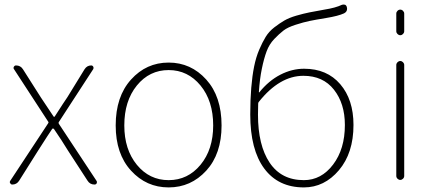

<svg xmlns="http://www.w3.org/2000/svg" viewBox="-20 -817 1927 850"><path d="M34.2 0Q28.3 0 25.4 -5.9Q23.4 -7.8 23.4 -10.7Q23.4 -13.7 25.4 -16.6L193.4 -271.5Q196.3 -275.4 193.4 -278.3L42 -510.7Q38.1 -515.6 41.5 -521.5Q44.9 -527.3 50.8 -527.3Q71.3 -527.3 82 -509.8L160.2 -386.7Q162.1 -383.8 216.8 -301.8Q217.8 -299.8 219.7 -299.8Q221.7 -299.8 222.7 -301.8Q266.6 -370.1 278.3 -386.7L354.5 -510.7Q365.2 -527.3 383.8 -527.3Q389.6 -527.3 392.6 -522Q395.5 -516.6 392.6 -510.7L240.2 -276.4Q238.3 -273.4 240.2 -269.5L407.2 -16.6Q409.2 -13.7 409.2 -10.7Q409.2 -8.8 408.2 -5.9Q405.3 0 398.4 0Q377.9 0 367.2 -17.6L280.3 -151.4Q254.9 -193.4 218.8 -246.1Q216.8 -248 214.4 -248Q211.9 -248 210.9 -246.1Q199.2 -229.5 149.4 -151.4L64.5 -16.6Q53.7 0 34.2 0Z M492.2 -261.7Q492.2 -389.6 560.1 -464.8Q627.9 -540 726.6 -540Q825.2 -540 893.1 -464.8Q960.9 -389.6 960.9 -261.7Q960.9 -135.7 893.1 -61.5Q825.2 12.7 726.6 12.7Q627.9 12.7 560.1 -61.5Q492.2 -135.7 492.2 -261.7ZM923.8 -261.7Q923.8 -370.1 867.7 -438.5Q811.5 -506.8 726.6 -506.8Q641.6 -506.8 585.9 -438.5Q530.3 -370.1 530.3 -261.7Q530.3 -155.3 585.9 -87.4Q641.6 -19.5 726.6 -19.5Q811.5 -19.5 867.7 -87.4Q923.8 -155.3 923.8 -261.7Z M1325.2 -19.5Q1402.3 -19.5 1454.6 -88.4Q1506.8 -157.2 1506.8 -263.7Q1506.8 -358.4 1458.5 -419.9Q1410.2 -481.4 1323.2 -481.4Q1217.8 -481.4 1126 -366.2Q1123 -363.3 1123 -358.4Q1122.1 -342.8 1122.1 -309.6Q1122.1 -173.8 1173.8 -96.7Q1225.6 -19.5 1325.2 -19.5ZM1494.1 -795.9Q1498 -796.9 1501 -796.9Q1503.9 -796.9 1507.8 -795.9Q1513.7 -793 1515.6 -785.2Q1516.6 -781.2 1516.6 -778.3Q1516.6 -764.6 1502.9 -757.8Q1477.5 -746.1 1423.8 -737.3Q1376 -729.5 1350.1 -724.1Q1324.2 -718.8 1289.1 -707.5Q1253.9 -696.3 1235.4 -682.1Q1216.8 -668 1194.3 -644.5Q1171.9 -621.1 1160.2 -589.4Q1148.4 -557.6 1139.2 -512.7Q1129.9 -467.8 1126 -409.2Q1126 -408.2 1127 -407.7Q1127.9 -407.2 1127.9 -408.2Q1169.9 -460 1221.2 -486.3Q1272.5 -512.7 1326.2 -512.7Q1427.7 -512.7 1486.3 -444.3Q1544.9 -376 1544.9 -263.7Q1544.9 -139.6 1480.5 -63.5Q1416 12.7 1325.2 12.7Q1211.9 12.7 1149.9 -70.8Q1087.9 -154.3 1087.9 -310.5Q1087.9 -375 1092.3 -428.2Q1096.7 -481.4 1105 -522.5Q1113.3 -563.5 1127.4 -596.7Q1141.6 -629.9 1156.2 -653.8Q1170.9 -677.7 1194.3 -695.8Q1217.8 -713.9 1238.8 -726.1Q1259.8 -738.3 1291.5 -747.6Q1323.2 -756.8 1350.1 -762.2Q1377 -767.6 1416 -774.4Q1465.8 -782.2 1494.1 -795.9Z M1734.4 -678.7V-756.8Q1734.4 -763.7 1739.7 -769Q1745.1 -774.4 1752 -774.4Q1758.8 -774.4 1764.2 -769Q1769.5 -763.7 1769.5 -756.8V-678.7Q1769.5 -671.9 1764.2 -666.5Q1758.8 -661.1 1752 -661.1Q1745.1 -661.1 1739.7 -666.5Q1734.4 -671.9 1734.4 -678.7ZM1734.4 -38.1V-529.3Q1734.4 -536.1 1739.7 -541.5Q1745.1 -546.9 1752 -546.9Q1758.8 -546.9 1764.2 -541.5Q1769.5 -536.1 1769.5 -529.3V-38.1Q1769.5 -31.2 1764.2 -25.9Q1758.8 -20.5 1752 -20.5Q1745.1 -20.5 1739.7 -25.9Q1734.4 -31.2 1734.4 -38.1Z"/></svg>

Font: Gen Jyuu Gothic ExtraLight
Style: Regular
Weight: 100
Designer: [Source Han Sans]
Ryoko NISHIZUKA  (kana & ideographs); Paul D. Hunt (Latin, Greek & Cyrillic); Wenlong ZHANG  (bopomofo
Version: Version 1.002.20150607